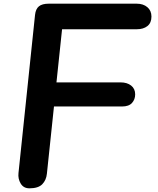

<svg xmlns="http://www.w3.org/2000/svg" viewBox="-20 -1024 858 1044"><path d="M140 0Q108 0 92.5 -26Q77 -52 80.5 -83L170.5 -943Q174 -975.5 191.8 -989.8Q209.5 -1004 245.5 -1004H723Q759 -1004 781.2 -985Q803.5 -966 803.5 -934Q803.5 -899.5 781.5 -882.2Q759.5 -865 724.5 -865H317.5L287 -576H636Q671 -576 693 -558.8Q715 -541.5 715 -511Q715 -483.5 697.8 -464.2Q680.5 -445 643.5 -445H273.5L235 -79.5Q231.5 -44.5 209.8 -22.2Q188 0 140 0Z"/></svg>

Font: Edu SA Hand
Style: Regular
Weight: 400
Designer: Tina and Corey Anderson, Eben Sorkin, Mirko Velimirovic
Foundry: Google for Education
Version: Version 2.000